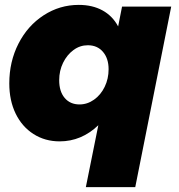

<svg xmlns="http://www.w3.org/2000/svg" viewBox="-20 -571 732 785"><path d="M18 -230Q18 -319 55.5 -392.5Q93 -466 158.5 -508.5Q224 -551 302 -551Q358 -551 399 -528.5Q440 -506 463 -463L479 -544H680L533 194H331L382 -59Q313 7 224 7Q164 7 117 -23Q70 -53 44 -106.5Q18 -160 18 -230ZM424 -288Q424 -332 401 -359Q378 -386 339 -386Q307 -386 280.5 -366.5Q254 -347 238 -314.5Q222 -282 222 -243Q222 -197 244.5 -170.5Q267 -144 305 -144Q337 -144 364.5 -163.5Q392 -183 408 -216Q424 -249 424 -288Z"/></svg>

Font: Gontserrat ExtraBold
Style: Italic
Weight: 800
Italic angle: -11.3°
Designer: Julieta Ulanovsky
Foundry: Julieta Ulanovsky
Version: Version 6.001